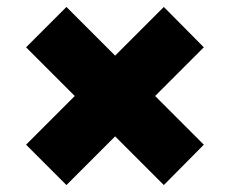

<svg xmlns="http://www.w3.org/2000/svg" viewBox="-20 -623 660 552"><path d="M171 -91 311 -231 451 -91 566 -207 426 -347 566 -487 451 -603 311 -463 171 -603 55 -487 195 -347 55 -207Z"/></svg>

Font: Bounded ExtBd
Style: Regular
Weight: 800
Designer: Vlad Churkin
Version: Version 3.0